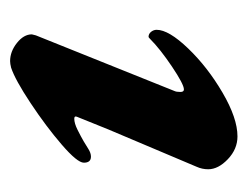

<svg xmlns="http://www.w3.org/2000/svg" viewBox="-75 -401 490 380"><g transform="rotate(-90 170.0 -211.0)"><path d="M25 -44Q25 -56 30 -67L104 -242L129 -304Q131 -309 125 -309Q116 -309 103 -302.5Q90 -296 80.5 -290.5Q71 -285 65 -281Q57 -276 50 -276Q38 -276 38 -290Q38 -303 74 -334Q110 -365 156 -395.5Q202 -426 226 -434Q234 -436 239 -436Q258 -436 275 -422.5Q292 -409 292 -393L290 -385L180 -111Q178 -107 178 -99Q178 -92 183 -92Q193 -92 228 -115.5Q263 -139 283 -159Q286 -162 287 -162Q293 -162 297 -157Q301 -152 301 -146Q301 -122 264 -83.5Q227 -45 176.5 -15.5Q126 14 90 14Q65 14 45 -5Q25 -24 25 -44Z"/></g></svg>

Font: EB Garamond ExtraBold
Style: Italic
Weight: 800
Italic angle: -17.2°
Designer: Georg Duffner and Octavio Pardo
Foundry: Georg Duffner
Version: Version 1.000